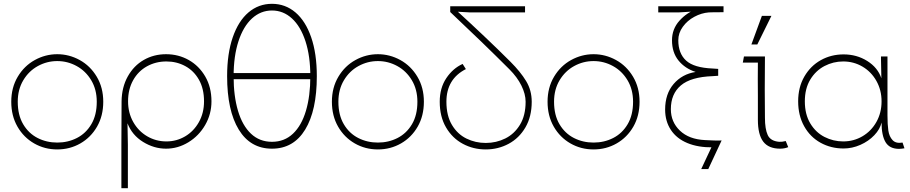

<svg xmlns="http://www.w3.org/2000/svg" viewBox="-20 -766 4770 1006"><path d="M73 -233Q73 -163 101.5 -115Q130 -67 177 -43Q224 -19 280 -19Q336 -19 383 -43Q430 -67 458.5 -115Q487 -163 487 -233Q487 -297 458 -345.5Q429 -394 381.5 -420Q334 -446 280 -446Q226 -446 178.5 -420Q131 -394 102 -345.5Q73 -297 73 -233ZM39 -233Q39 -307 73 -364Q107 -421 162.5 -451.5Q218 -482 280 -482Q342 -482 397.5 -451.5Q453 -421 487 -364Q521 -307 521 -233Q521 -159 488.5 -102.5Q456 -46 401 -14.5Q346 17 280 17Q214 17 159 -14.5Q104 -46 71.5 -102.5Q39 -159 39 -233Z M1049 -235Q1049 -301 1022.5 -348Q996 -395 951 -419.5Q906 -444 852 -444Q796 -444 750 -418.5Q704 -393 677.5 -345.5Q651 -298 651 -235Q651 -175 678 -127Q705 -79 751 -52Q797 -25 852 -25Q905 -25 950 -51.5Q995 -78 1022 -126Q1049 -174 1049 -235ZM1088 -235Q1088 -168 1055 -111Q1022 -54 967 -20.5Q912 13 850 13Q787 13 729.5 -22.5Q672 -58 648 -120L650 -8V220H616V-8Q616 -159 617 -235Q618 -309 649.5 -365.5Q681 -422 733.5 -452Q786 -482 850 -482Q915 -482 969 -451.5Q1023 -421 1055.5 -365Q1088 -309 1088 -235Z M1204 -366Q1204 -263 1227 -185.5Q1250 -108 1295 -65.5Q1340 -23 1405 -23Q1470 -23 1515 -65.5Q1560 -108 1583 -185.5Q1606 -263 1606 -366Q1606 -472 1580.5 -550Q1555 -628 1509.5 -669.5Q1464 -711 1405 -711Q1346 -711 1300.5 -669.5Q1255 -628 1229.5 -550Q1204 -472 1204 -366ZM1170 -367Q1170 -485 1199.5 -570.5Q1229 -656 1282 -701Q1335 -746 1405 -746Q1475 -746 1528 -701Q1581 -656 1610.5 -570.5Q1640 -485 1640 -367Q1640 -187 1579 -87Q1518 13 1405 13Q1292 13 1231 -87Q1170 -187 1170 -367ZM1627 -383V-351H1183V-383Z M1753 -233Q1753 -163 1781.5 -115Q1810 -67 1857 -43Q1904 -19 1960 -19Q2016 -19 2063 -43Q2110 -67 2138.5 -115Q2167 -163 2167 -233Q2167 -297 2138 -345.5Q2109 -394 2061.5 -420Q2014 -446 1960 -446Q1906 -446 1858.5 -420Q1811 -394 1782 -345.5Q1753 -297 1753 -233ZM1719 -233Q1719 -307 1753 -364Q1787 -421 1842.5 -451.5Q1898 -482 1960 -482Q2022 -482 2077.5 -451.5Q2133 -421 2167 -364Q2201 -307 2201 -233Q2201 -159 2168.5 -102.5Q2136 -46 2081 -14.5Q2026 17 1960 17Q1894 17 1839 -14.5Q1784 -46 1751.5 -102.5Q1719 -159 1719 -233Z M2339 -733H2731V-701H2442L2368 -705L2373 -710Q2440 -649 2515.5 -577.5Q2591 -506 2655 -442Q2707 -390 2736.5 -341.5Q2766 -293 2766 -233Q2766 -155 2733 -98.5Q2700 -42 2645 -12.5Q2590 17 2525 17Q2460 17 2405 -12.5Q2350 -42 2317 -98.5Q2284 -155 2284 -233Q2284 -305 2318.5 -356.5Q2353 -408 2404 -431L2421 -404Q2319 -352 2319 -233Q2319 -160 2348 -111.5Q2377 -63 2424 -40Q2471 -17 2525 -17Q2580 -17 2627.5 -40.5Q2675 -64 2704.5 -112.5Q2734 -161 2734 -233Q2734 -273 2712 -317.5Q2690 -362 2649 -403Q2510 -542 2339 -703Z M2883 -233Q2883 -163 2911.5 -115Q2940 -67 2987 -43Q3034 -19 3090 -19Q3146 -19 3193 -43Q3240 -67 3268.5 -115Q3297 -163 3297 -233Q3297 -297 3268 -345.5Q3239 -394 3191.5 -420Q3144 -446 3090 -446Q3036 -446 2988.5 -420Q2941 -394 2912 -345.5Q2883 -297 2883 -233ZM2849 -233Q2849 -307 2883 -364Q2917 -421 2972.5 -451.5Q3028 -482 3090 -482Q3152 -482 3207.5 -451.5Q3263 -421 3297 -364Q3331 -307 3331 -233Q3331 -159 3298.5 -102.5Q3266 -46 3211 -14.5Q3156 17 3090 17Q3024 17 2969 -14.5Q2914 -46 2881.5 -102.5Q2849 -159 2849 -233Z M3771 -733V-702Q3709 -702 3694 -701Q3655 -698 3618 -678Q3581 -658 3557.5 -625.5Q3534 -593 3534 -555Q3534 -486 3575 -448.5Q3616 -411 3714 -407Q3723 -407 3743 -405V-369Q3723 -367 3714 -367Q3600 -363 3547.5 -318.5Q3495 -274 3495 -194Q3495 -127 3542.5 -81.5Q3590 -36 3674 -32Q3698 -31 3718.5 -30Q3739 -29 3761 -30L3691 120H3654L3714 -8L3715 6Q3638 7 3581.5 -16.5Q3525 -40 3495 -85.5Q3465 -131 3465 -192Q3465 -274 3509.5 -326Q3554 -378 3625 -389Q3569 -407 3535 -449Q3501 -491 3501 -555Q3501 -614 3540 -657.5Q3579 -701 3634 -720L3653 -708L3536 -701H3429V-733Z M3951 -138V-264Q3951 -310 3950.5 -352.5Q3950 -395 3951 -438H3872L3878 -470H3988Q3986 -283 3988 -149Q3988 -90 4002.5 -58.5Q4017 -27 4062 -23Q4077 -22 4097 -27L4110 5Q4090 13 4068 13Q4007 13 3979 -24Q3951 -61 3951 -138ZM4022 -683 3948 -533H3917L3972 -683Z M4599 -235Q4599 -294 4572 -342Q4545 -390 4499 -417Q4453 -444 4398 -444Q4346 -444 4300 -420Q4254 -396 4225.5 -349Q4197 -302 4197 -235Q4197 -167 4225.5 -119.5Q4254 -72 4300 -48.5Q4346 -25 4398 -25Q4453 -25 4499 -52Q4545 -79 4572 -127Q4599 -175 4599 -235ZM4400 -481Q4469 -481 4524 -446.5Q4579 -412 4598 -356L4596 -458V-470H4630V-161Q4630 -113 4634.5 -82Q4639 -51 4656.5 -32Q4674 -13 4709 -19L4719 11Q4712 12 4705 13Q4698 14 4691 14Q4641 14 4620 -21Q4599 -56 4599 -124Q4591 -89 4561 -57.5Q4531 -26 4488 -7Q4445 12 4400 12Q4334 12 4279.5 -18Q4225 -48 4193.5 -104.5Q4162 -161 4162 -235Q4162 -309 4194.5 -365Q4227 -421 4281 -451Q4335 -481 4400 -481Z"/></svg>

Font: Kreadon
Style: Regular
Weight: 400
Designer: kohakuno
Foundry: StudioGnu
Version: Version 1.000;Glyphs 3.1.2 (3151)